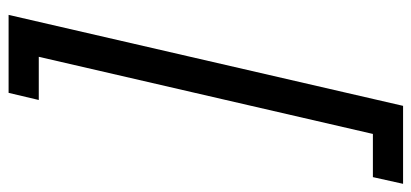

<svg xmlns="http://www.w3.org/2000/svg" viewBox="-282 -488 981 458"><g transform="rotate(90 209.0 -258.5)"><path d="M418 -729 402 -657H299L115 140H218L201 212H15L232 -729Z"/></g></svg>

Font: Miedinger
Style: Italic
Weight: 400
Italic angle: -13°
Version: Version 001.000